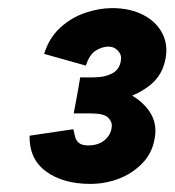

<svg xmlns="http://www.w3.org/2000/svg" viewBox="-20 -827 431 474"><path d="M203 -373Q136 -373 94 -403.5Q52 -434 53 -492L161 -508Q163 -501 165 -491Q167 -481 174.5 -474.5Q182 -468 197 -468Q224 -468 239.5 -482Q255 -496 256 -516Q257 -526 247 -536.5Q237 -547 204 -547H162L175 -617H203Q248 -617 287 -600.5Q326 -584 347.5 -554Q369 -524 362 -486Q356 -449 331 -423.5Q306 -398 272.5 -385.5Q239 -373 203 -373ZM167 -572 178 -636H211Q240 -636 259 -647Q278 -658 279 -684Q279 -694 270 -703Q261 -712 248 -712Q233 -712 217 -702.5Q201 -693 192 -665L89 -694Q101 -733 128 -758Q155 -783 189.5 -795Q224 -807 257 -807Q300 -807 332 -791Q364 -775 379.5 -747Q395 -719 389 -684Q382 -643 352.5 -618.5Q323 -594 283 -583Q243 -572 204 -572Z"/></svg>

Font: Figtree Light ExtraBold
Style: Italic
Weight: 800
Italic angle: -9.5°
Version: Version 2.001;gftools[0.9.30]